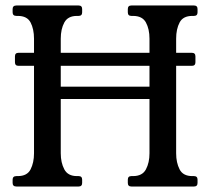

<svg xmlns="http://www.w3.org/2000/svg" viewBox="-20 -680 766 700"><path d="M47.5 -440Q34.5 -440 34.5 -453V-474.5Q34.5 -487.5 47.5 -487.5H679.5Q692.5 -487.5 692.5 -474.5V-453Q692.5 -440 679.5 -440ZM622.2 -121Q622.2 -87 634.8 -62.5Q647.2 -38 681.2 -38H687.2Q700.2 -38 700.2 -25V-13Q700.2 0 687.2 0H459Q446 0 446 -13V-25Q446 -38 459 -38H465Q499 -38 512 -62.5Q525 -87 525 -121V-319H201.5V-121Q201.5 -87 214.5 -62.5Q227.5 -38 260.5 -38H266.5Q279.5 -38 279.5 -25V-13Q279.5 0 266.5 0H40Q26 0 26 -13V-25Q26 -38 40 -38H45Q79 -38 91.5 -62.5Q104 -87 104 -121V-539Q104 -574 91.5 -598Q79 -622 45 -622H40Q26 -622 26 -635V-647Q26 -660 40 -660H266.5Q279.5 -660 279.5 -647V-635Q279.5 -622 266.5 -622H260.5Q227.5 -622 214.5 -598Q201.5 -574 201.5 -539V-364H525V-539Q525 -574 512 -598Q499 -622 465 -622H459Q446 -622 446 -635V-647Q446 -660 459 -660H687.2Q700.2 -660 700.2 -647V-635Q700.2 -622 687.2 -622H681.2Q647.2 -622 634.8 -598Q622.2 -574 622.2 -539Z"/></svg>

Font: Young Serif Light
Style: Regular
Weight: 300
Designer: Bastien Sozeau
Foundry: NBR — Bastien Sozeau
Version: Version 5.001